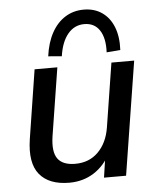

<svg xmlns="http://www.w3.org/2000/svg" viewBox="-54 -794 693 849"><g transform="rotate(-5 293.0 -369.5)"><path d="M220 9Q130 9 88 -42Q46 -93 62 -198L110 -504H211L163 -201Q153 -133 175.5 -102.5Q198 -72 253 -72Q315 -72 355 -112Q395 -152 406 -219L451 -504H552L472 0H374L390 -108H405Q377 -52 329 -21.5Q281 9 220 9ZM235 -551 175 -556Q183 -616 206.5 -659Q230 -702 266.5 -725Q303 -748 349 -748Q396 -748 430 -724.5Q464 -701 481 -658Q498 -615 495 -556L434 -551Q437 -614 414 -649Q391 -684 346 -684Q302 -684 273 -649Q244 -614 235 -551Z"/></g></svg>

Font: Mulish ExtraLight SemiBold
Style: Italic
Weight: 600
Italic angle: -9°
Version: Version 3.603